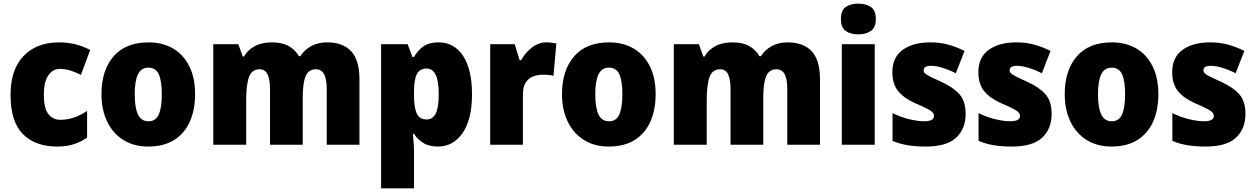

<svg xmlns="http://www.w3.org/2000/svg" viewBox="-20 -862 6904 1056"><path d="M295 -56Q174 -56 106 -124.5Q38 -193 38 -340Q38 -480 110 -554.5Q182 -629 305 -629Q354 -629 396.5 -618Q439 -607 476 -587L425 -450Q394 -466 366 -474.5Q338 -483 309 -483Q270 -483 245.5 -447Q221 -411 221 -341Q221 -268 245.5 -235.5Q270 -203 311 -203Q387 -203 459 -252V-105Q426 -82 386 -69Q346 -56 295 -56Z M1053 -344Q1053 -259 1024.5 -194Q996 -129 938.5 -92.5Q881 -56 795 -56Q716 -56 658 -92.5Q600 -129 569 -194Q538 -259 538 -344Q538 -475 604.5 -552Q671 -629 798 -629Q873 -629 930.5 -596Q988 -563 1020.5 -499Q1053 -435 1053 -344ZM721 -343Q721 -271 738.5 -233Q756 -195 797 -195Q837 -195 853.5 -233Q870 -271 870 -344Q870 -416 853.5 -453Q837 -490 796 -490Q757 -490 739 -453.5Q721 -417 721 -343Z M1779 -629Q1866 -629 1911.5 -580Q1957 -531 1957 -426V-66H1777V-369Q1777 -429 1762 -455Q1747 -481 1718 -481Q1676 -481 1660.5 -442Q1645 -403 1645 -326V-66H1465V-369Q1465 -428 1451 -454.5Q1437 -481 1408 -481Q1365 -481 1349.5 -438.5Q1334 -396 1334 -310V-66H1153V-619H1291L1315 -551H1322Q1341 -586 1380 -607.5Q1419 -629 1476 -629Q1532 -629 1568 -608.5Q1604 -588 1624 -553H1632Q1655 -589 1692.5 -609Q1730 -629 1779 -629Z M2392 -629Q2478 -629 2527 -554.5Q2576 -480 2576 -343Q2576 -204 2524 -130Q2472 -56 2390 -56Q2339 -56 2307.5 -76Q2276 -96 2257 -126H2251Q2253 -101 2255 -77Q2257 -53 2257 -29V174H2076V-619H2222L2248 -549H2257Q2280 -588 2311 -608.5Q2342 -629 2392 -629ZM2327 -485Q2288 -485 2272.5 -454Q2257 -423 2257 -358V-337Q2257 -271 2272 -238Q2287 -205 2327 -205Q2360 -205 2376.5 -237.5Q2393 -270 2393 -343Q2393 -418 2376 -451.5Q2359 -485 2327 -485Z M2986 -629Q3000 -629 3014.5 -627Q3029 -625 3040 -623L3024 -445Q3014 -448 3000.5 -449.5Q2987 -451 2965 -451Q2938 -451 2913 -442Q2888 -433 2872 -409Q2856 -385 2856 -340V-66H2676V-619H2811L2838 -531H2847Q2866 -569 2903.5 -599Q2941 -629 2986 -629Z M3586 -344Q3586 -259 3557.5 -194Q3529 -129 3471.5 -92.5Q3414 -56 3328 -56Q3249 -56 3191 -92.5Q3133 -129 3102 -194Q3071 -259 3071 -344Q3071 -475 3137.5 -552Q3204 -629 3331 -629Q3406 -629 3463.5 -596Q3521 -563 3553.5 -499Q3586 -435 3586 -344ZM3254 -343Q3254 -271 3271.5 -233Q3289 -195 3330 -195Q3370 -195 3386.5 -233Q3403 -271 3403 -344Q3403 -416 3386.5 -453Q3370 -490 3329 -490Q3290 -490 3272 -453.5Q3254 -417 3254 -343Z M4312 -629Q4399 -629 4444.5 -580Q4490 -531 4490 -426V-66H4310V-369Q4310 -429 4295 -455Q4280 -481 4251 -481Q4209 -481 4193.5 -442Q4178 -403 4178 -326V-66H3998V-369Q3998 -428 3984 -454.5Q3970 -481 3941 -481Q3898 -481 3882.5 -438.5Q3867 -396 3867 -310V-66H3686V-619H3824L3848 -551H3855Q3874 -586 3913 -607.5Q3952 -629 4009 -629Q4065 -629 4101 -608.5Q4137 -588 4157 -553H4165Q4188 -589 4225.5 -609Q4263 -629 4312 -629Z M4701 -842Q4743 -842 4770 -823.5Q4797 -805 4797 -757Q4797 -710 4769.5 -691.5Q4742 -673 4701 -673Q4658 -673 4631.5 -691.5Q4605 -710 4605 -757Q4605 -805 4631.5 -823.5Q4658 -842 4701 -842ZM4791 -619V-66H4610V-619Z M5291 -236Q5291 -153 5238.5 -104.5Q5186 -56 5073 -56Q5021 -56 4977 -62.5Q4933 -69 4889 -87V-240Q4933 -218 4980.5 -206.5Q5028 -195 5062 -195Q5117 -195 5117 -224Q5117 -235 5109 -244Q5101 -253 5078.5 -264.5Q5056 -276 5012 -295Q4950 -323 4919 -362Q4888 -401 4888 -466Q4888 -546 4944.5 -587.5Q5001 -629 5098 -629Q5149 -629 5193.5 -617Q5238 -605 5285 -582L5237 -459Q5202 -477 5165.5 -488.5Q5129 -500 5102 -500Q5060 -500 5060 -476Q5060 -466 5067.5 -458.5Q5075 -451 5096 -440.5Q5117 -430 5159 -411Q5223 -382 5257 -343.5Q5291 -305 5291 -236Z M5764 -236Q5764 -153 5711.5 -104.5Q5659 -56 5546 -56Q5494 -56 5450 -62.5Q5406 -69 5362 -87V-240Q5406 -218 5453.5 -206.5Q5501 -195 5535 -195Q5590 -195 5590 -224Q5590 -235 5582 -244Q5574 -253 5551.5 -264.5Q5529 -276 5485 -295Q5423 -323 5392 -362Q5361 -401 5361 -466Q5361 -546 5417.5 -587.5Q5474 -629 5571 -629Q5622 -629 5666.5 -617Q5711 -605 5758 -582L5710 -459Q5675 -477 5638.5 -488.5Q5602 -500 5575 -500Q5533 -500 5533 -476Q5533 -466 5540.5 -458.5Q5548 -451 5569 -440.5Q5590 -430 5632 -411Q5696 -382 5730 -343.5Q5764 -305 5764 -236Z M6351 -344Q6351 -259 6322.5 -194Q6294 -129 6236.5 -92.5Q6179 -56 6093 -56Q6014 -56 5956 -92.5Q5898 -129 5867 -194Q5836 -259 5836 -344Q5836 -475 5902.5 -552Q5969 -629 6096 -629Q6171 -629 6228.5 -596Q6286 -563 6318.5 -499Q6351 -435 6351 -344ZM6019 -343Q6019 -271 6036.5 -233Q6054 -195 6095 -195Q6135 -195 6151.5 -233Q6168 -271 6168 -344Q6168 -416 6151.5 -453Q6135 -490 6094 -490Q6055 -490 6037 -453.5Q6019 -417 6019 -343Z M6830 -236Q6830 -153 6777.5 -104.5Q6725 -56 6612 -56Q6560 -56 6516 -62.5Q6472 -69 6428 -87V-240Q6472 -218 6519.5 -206.5Q6567 -195 6601 -195Q6656 -195 6656 -224Q6656 -235 6648 -244Q6640 -253 6617.5 -264.5Q6595 -276 6551 -295Q6489 -323 6458 -362Q6427 -401 6427 -466Q6427 -546 6483.5 -587.5Q6540 -629 6637 -629Q6688 -629 6732.5 -617Q6777 -605 6824 -582L6776 -459Q6741 -477 6704.5 -488.5Q6668 -500 6641 -500Q6599 -500 6599 -476Q6599 -466 6606.5 -458.5Q6614 -451 6635 -440.5Q6656 -430 6698 -411Q6762 -382 6796 -343.5Q6830 -305 6830 -236Z"/></svg>

Font: Noto Sans Malayalam UI SemiCondensed Black
Style: Regular
Weight: 900
Width: 4
Designer: Jelle Bosma - Monotype Design Team
Foundry: Monotype Imaging Inc.
Version: Version 2.104; ttfautohint (v1.8.4.7-5d5b)